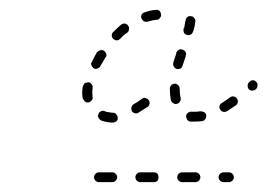

<svg xmlns="http://www.w3.org/2000/svg" viewBox="-20 -531 554 390"><path d="M174 -164Q171 -167 171 -171Q171 -175 174 -178Q177 -181 181 -181H208Q212 -181 215 -178Q218 -175 218 -171Q218 -167 215 -164Q212 -161 208 -161H181Q177 -161 174 -164ZM300 -164Q302 -167 302 -171Q302 -175 300 -178Q297 -181 292 -181H265Q261 -181 258 -178Q255 -175 255 -171Q255 -167 258 -164Q261 -161 265 -161H292Q297 -161 300 -164ZM384 -164Q387 -167 387 -171Q387 -175 384 -178Q381 -181 377 -181H350Q346 -181 343 -178Q340 -175 340 -171Q340 -167 343 -164Q346 -161 350 -161H377Q381 -161 384 -164ZM452 -164Q455 -167 455 -171Q455 -175 452 -178Q449 -181 445 -181H434Q430 -181 427 -178Q424 -175 424 -171Q424 -167 427 -164Q430 -161 434 -161H445Q449 -161 452 -164ZM209 -282H210Q212 -282 213 -283Q215 -283 217 -285Q218 -286 219 -288Q219 -290 219 -292Q219 -296 216 -299Q214 -302 209 -302Q206 -302 202 -303Q197 -303 193 -305Q191 -306 189 -306Q187 -306 185 -305Q183 -304 182 -303Q180 -301 180 -299Q178 -295 180 -292Q182 -288 186 -286Q192 -284 198 -283Q204 -282 209 -282ZM391 -285Q395 -286 397 -289Q399 -292 399 -297Q398 -301 395 -303Q391 -305 387 -305Q381 -304 376 -304Q373 -304 370 -304Q366 -305 362 -302Q359 -300 358 -296Q358 -292 360 -288Q362 -285 366 -284Q371 -284 376 -284Q383 -284 391 -285ZM284 -321Q284 -325 282 -328Q279 -331 275 -332Q271 -333 268 -330Q260 -324 251 -319Q248 -317 247 -313Q246 -309 248 -305Q250 -302 254 -301Q258 -300 261 -302Q271 -308 280 -314Q283 -316 284 -321ZM463 -323Q464 -327 461 -331Q459 -334 455 -335Q451 -336 447 -333Q439 -327 431 -322Q427 -320 426 -316Q425 -312 427 -309Q429 -305 433 -304Q437 -303 441 -305Q450 -311 459 -317Q462 -319 463 -323ZM331 -322Q335 -319 339 -320Q343 -321 345 -324Q348 -328 347 -332Q345 -340 345 -351Q345 -355 342 -358Q339 -361 335 -361Q331 -361 328 -358Q325 -355 325 -351Q325 -338 327 -328Q328 -324 331 -322ZM150 -328Q151 -326 152 -325Q154 -324 156 -323Q158 -323 160 -323Q164 -324 166 -327Q169 -330 168 -334Q167 -342 168 -352Q169 -356 166 -360Q164 -363 160 -364Q158 -364 156 -363Q154 -363 152 -362Q151 -360 150 -359Q149 -357 148 -355Q146 -342 148 -331Q149 -329 150 -328ZM503 -357Q504 -361 501 -364Q498 -368 494 -368Q490 -368 487 -365L486 -364Q483 -361 483 -357Q483 -353 485 -350Q488 -347 492 -347Q497 -347 500 -350Q503 -353 503 -357ZM332 -404Q331 -400 333 -396Q335 -392 339 -391Q343 -390 347 -392Q350 -394 351 -398Q352 -401 357 -416Q357 -417 357 -418Q359 -422 357 -425Q355 -429 351 -430Q347 -432 343 -430Q340 -428 338 -424V-422Q333 -407 332 -404ZM165 -402Q165 -400 166 -398Q166 -396 168 -395Q169 -393 171 -392Q174 -390 178 -392Q182 -393 184 -397Q189 -405 194 -414Q197 -417 196 -421Q195 -425 191 -428Q188 -430 184 -429Q180 -428 177 -425Q171 -415 167 -406Q166 -404 165 -402ZM207 -459Q207 -455 210 -452Q211 -451 213 -450Q215 -449 217 -449Q219 -449 221 -450Q223 -451 224 -452Q231 -460 239 -465Q242 -468 242 -472Q243 -476 240 -479Q239 -481 237 -482Q236 -483 234 -483Q232 -483 230 -483Q228 -482 226 -481Q218 -474 210 -466Q207 -463 207 -459ZM357 -488Q357 -488 357 -488Q357 -489 357 -489Q357 -493 360 -496Q363 -499 368 -498Q372 -498 374 -495Q377 -492 377 -488Q376 -485 376 -482Q375 -475 373 -469Q373 -468 372 -467Q371 -463 368 -461Q364 -459 360 -460Q356 -461 354 -464Q352 -468 353 -472Q353 -473 353 -474Q353 -474 354 -474Q354 -474 354 -474Q355 -480 356 -485Q356 -486 356 -487Q356 -488 357 -488ZM268 -502Q266 -498 267 -494Q269 -490 272 -488Q276 -486 280 -487Q289 -490 299 -491Q303 -491 305 -495Q308 -498 307 -502Q307 -504 306 -506Q305 -508 304 -509Q302 -510 300 -511Q298 -511 296 -511Q285 -510 274 -506Q270 -505 268 -502Z"/></svg>

Font: FRB American Cursive Dashed Light
Style: Italic
Weight: 300
Italic angle: -25°
Version: Version 2.0;Modular Font Editor K font №1